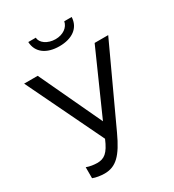

<svg xmlns="http://www.w3.org/2000/svg" viewBox="-216 -1037 1056 1165"><g transform="rotate(-30 311.5 -454.5)"><path d="M170 7C250 7 299 -42 358 -170L608 -710H513L319 -273L114 -710H19L277 -175C242 -92 212 -71 163 -71C142 -71 112 -75 89 -84V-7C110 2 145 7 170 7ZM319 -799C408 -799 468 -841 471 -916H419C412 -877 373 -848 320 -848C264 -848 220 -880 220 -916H167C170 -841 230 -799 319 -799Z"/></g></svg>

Font: Raleway Med
Style: Regular
Weight: 500
Designer: Matt McInerney, Pablo Impallari, Rodrigo Fuenzalida
Foundry: Matt McInerney, Pablo Impallari, Rodrigo Fuenzalida
Version: Version 3.00 July 28, 2015